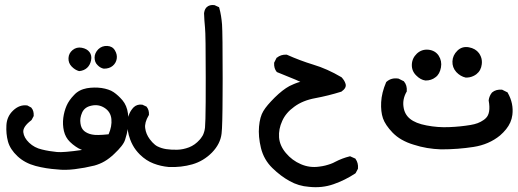

<svg xmlns="http://www.w3.org/2000/svg" viewBox="-20 -424 2092 776"><path d="M211.4 260.7Q166 257.8 123.5 246.6Q80.1 234.9 50.8 207.5Q21 179.7 12.2 147.9Q3.9 116.7 5.9 82Q7.8 46.4 33.2 22.5Q58.6 -1.5 88.4 2H89.8L90.8 2.4L105.5 10.3L106.4 10.7L106.9 11.7Q117.2 23.4 116.2 43.5V44.4L115.7 45.9L107.9 60.5L106.9 61.5L106 62.5Q71.8 88.4 74.2 110.4Q76.7 132.8 97.7 152.8Q119.1 173.3 149.4 180.2Q165 184.1 180.4 186.5Q195.8 189 210.4 190.4Q236.3 192.9 311.5 182.1Q304.2 178.7 296.9 175.3Q291 171.9 285.4 168Q279.8 164.1 273.9 159.4Q268.1 154.8 262.7 149.4Q244.6 131.8 238.3 105.5Q232.4 79.6 235.8 52.2Q239.3 25.9 249 3.4Q258.8 -19 279.3 -40Q284.7 -45.9 290.5 -50.3Q296.4 -54.7 303 -58.1Q309.6 -61.5 316.7 -63.7Q323.7 -65.9 331.1 -67.4Q360.4 -72.3 390.1 -68.4Q397.5 -67.4 404.3 -65.7Q411.1 -64 417.2 -62Q423.3 -60.1 429 -57.4Q434.6 -54.7 439.5 -51.3Q458 -38.6 475.1 -18.6Q492.7 2.4 497.1 34.2Q501 65.4 497.1 92.3Q493.2 118.7 485.8 140.1Q482.4 151.9 471.2 166.3Q460 180.7 440.9 198.7Q431.6 207.5 422.1 214.8Q412.6 222.2 402.6 228Q392.6 233.9 382.3 238Q372.1 242.2 361.8 245.1Q341.8 250 321.8 253.7Q301.8 257.3 281.7 259.8Q242.7 264.6 211.4 260.7ZM418.9 118.7Q433.1 86.4 430.2 57.1Q427.2 27.8 402.8 12.2Q378.9 -3.4 350.1 2.9Q335.4 5.9 326.2 12.9Q316.9 20 312 30.8Q301.8 53.7 305.2 74.7Q306.6 85.4 310.5 93Q314.5 100.6 320.3 105.5Q326.2 110.4 334 114Q341.8 117.7 351.6 119.6Q369.6 124 418.9 118.7ZM299.3 -136.7Q283.2 -141.1 269.5 -155.3Q255.9 -169.4 256.8 -189.2Q257.8 -209 273.4 -221.7Q289.6 -234.9 310.5 -231Q331.5 -227.1 341.8 -213.4Q352.1 -199.7 348.1 -180.2Q344.2 -161.1 332 -149.9Q326.2 -144.5 318.4 -141.1Q310.5 -137.7 301.3 -136.7H300.3ZM399.4 -146.5Q385.7 -148.9 374.5 -160.6Q368.2 -166.5 365.2 -174.3Q362.3 -182.1 362.3 -191.4Q362.3 -200.7 366.2 -209.2Q370.1 -217.8 377.4 -225.1Q392.1 -239.3 413.6 -238.3Q423.8 -237.8 431.9 -233.2Q439.9 -228.5 444.8 -219.7Q454.6 -203.1 451.7 -186Q448.7 -168.9 435.3 -157.7Q421.9 -146.5 400.4 -146.5H399.9Z M662.6 251Q629.4 248 600.6 236.8Q570.8 225.6 545.4 200.7Q536.6 191.9 529.3 182.4Q522 172.9 516.4 162.4Q510.7 151.9 506.3 140.1Q493.2 105.5 495.1 69.8Q497.1 33.7 520 9.8L520.5 9.3Q534.2 -3.4 554.2 -1H555.2L556.2 -0.5L570.8 6.3L572.3 6.8L572.8 7.8Q583 20.5 582 39.6V41L581.1 42Q563.5 71.8 566.9 94.2Q569.8 117.7 585.4 138.7Q590.3 145.5 595.7 151.1Q601.1 156.7 606.2 160.9Q611.3 165 616.2 167.5Q632.8 175.8 651.9 178.7Q671.4 181.6 695.8 181.2Q719.7 180.7 744.1 171.4Q768.1 162.1 787.1 140.6Q789.6 138.2 791.5 135.3Q793.5 132.3 795.4 129.6Q797.4 127 799.1 124Q800.8 121.1 802 117.9Q803.2 114.7 804.2 111.6Q805.2 108.4 806.2 105Q807.1 101.6 807.6 98.1Q808.1 94.7 808.6 91.3Q809.6 81.5 810.3 55.7Q811 29.8 811.3 -12.2Q811.5 -54.2 811.5 -111.3Q811.5 -196.8 810.8 -247.6Q810.1 -298.3 808.6 -312Q805.7 -340.3 804.7 -370.1V-370.6Q805.2 -373.5 805.7 -376Q806.2 -378.4 806.9 -380.9Q807.6 -383.3 808.8 -385.7Q810.1 -388.2 811.5 -390.4Q813 -392.6 814.9 -394.5L815.4 -395Q827.1 -405.8 846.2 -403.3H847.2L848.1 -402.8L862.8 -396L865.2 -395L866.2 -392.1Q870.6 -376.5 873.3 -359.6Q876 -342.8 877.4 -325.2Q879.9 -290 879.9 -106.9Q879.9 -70.3 879.6 -39.6Q879.4 -8.8 879.2 16.6Q878.9 42 878.4 61.3Q877.9 80.6 877.2 94.5Q876.5 108.4 875.5 116.2Q870.6 157.7 836.9 192.4Q802.7 227.1 757.3 240.2Q712.4 252.9 663.1 251Z M1229 331.1Q1186.5 328.1 1150.4 307.6Q1114.7 288.1 1081.1 255.4Q1046.4 221.7 1034.7 174.3Q1023.4 127.4 1026.9 87.9Q1030.3 47.9 1044.4 24.9Q1047.9 19 1052.5 12.7Q1057.1 6.3 1062.7 -0.2Q1068.4 -6.8 1075.2 -14.2Q1082 -21.5 1090.3 -29.8Q1122.6 -61.5 1149.9 -76.2Q1154.3 -78.1 1158.4 -80.1Q1162.6 -82 1167 -84Q1171.4 -85.9 1175.8 -87.6Q1180.2 -89.4 1184.8 -90.8Q1189.5 -92.3 1193.8 -93.3Q1183.6 -98.1 1173.8 -102.3Q1164.1 -106.4 1153.8 -110.4Q1126.5 -121.6 1100.1 -132.3L1099.1 -132.8L1098.1 -133.8Q1086.9 -147.5 1087.9 -169.4V-170.4L1088.4 -171.4L1097.2 -189L1097.7 -190.4L1099.1 -190.9Q1115.2 -204.1 1138.2 -203.1H1139.2L1140.1 -202.6Q1192.4 -179.2 1246.6 -162.6Q1302.2 -146 1359.4 -112.3L1360.4 -111.8L1360.8 -111.3Q1366.7 -105 1370.6 -98.6Q1374.5 -92.3 1376.5 -85.4Q1381.8 -68.8 1359.9 -53.7L1358.9 -53.2H1358.4Q1307.1 -37.1 1254.4 -27.3Q1203.6 -18.1 1169.4 7.3Q1152.3 19.5 1140.1 33.9Q1127.9 48.3 1120.6 64.9Q1105.5 97.7 1107.9 131.3Q1110.4 164.6 1135.3 194.3Q1160.6 224.6 1196.3 239.7Q1231.4 254.9 1269.5 249.5Q1276.4 248.5 1282.5 247.6Q1288.6 246.6 1294.4 245.1Q1300.3 243.7 1305.7 241.9Q1311 240.2 1316.2 238.5Q1321.3 236.8 1325.9 234.6Q1330.6 232.4 1335 230Q1363.3 215.3 1393.1 208L1395 207.5L1397 208.5L1414.6 216.3L1416 216.8L1417 218.3Q1428.7 234.9 1426.8 256.3V257.8L1426.3 258.8L1417.5 275.4L1416.5 276.4L1415.5 277.3Q1374.5 304.2 1328.6 320.3Q1281.7 336.9 1229 331.1Z M1762.7 179.7Q1733.9 178.7 1706.1 174.1Q1678.2 169.4 1651.4 160.6Q1638.2 156.7 1626.2 151.6Q1614.3 146.5 1603.5 140.4Q1592.8 134.3 1583.7 127.2Q1574.7 120.1 1566.9 112.3Q1537.1 81.1 1527.8 54.2Q1518.6 27.3 1520.5 -11Q1522.5 -49.3 1540.5 -91.3L1541 -92.3L1542 -93.3Q1561.5 -110.8 1589.8 -106.4H1590.8L1591.3 -106L1610.8 -96.2L1612.3 -95.7L1612.8 -94.7Q1626 -79.1 1624 -55.2V-53.7L1623 -52.7Q1606.4 -23.4 1610.8 7.3Q1614.7 38.1 1637.2 56.2Q1659.7 74.7 1704.1 83Q1749.5 91.8 1794.9 89.8Q1818.4 88.9 1839.8 86.7Q1861.3 84.5 1881.8 81.1Q1889.6 79.6 1897 77.9Q1904.3 76.2 1910.6 73.7Q1917 71.3 1922.9 68.1Q1928.7 64.9 1933.8 61.5Q1939 58.1 1943.4 53.7Q1964.4 34.2 1955.1 -17.6V-18.6V-19Q1957.5 -36.6 1968.3 -49.8L1968.8 -50.3Q1984.4 -63.5 2008.3 -61.5H2009.3L2010.3 -61L2029.8 -51.3L2031.7 -50.3L2032.2 -48.8Q2056.6 -5.9 2050.8 40.5Q2048.8 56.2 2042.5 70.6Q2036.1 85 2025.6 98.1Q2015.1 111.3 2001 123.5Q1979 141.6 1952.1 153.3Q1925.3 165 1893.6 169.9Q1830.6 179.7 1762.7 179.7ZM1699.7 -98.6Q1679.7 -101.1 1662.1 -119.1Q1643.6 -137.2 1644.5 -163.1Q1645.5 -189 1665 -207.5Q1684.6 -225.6 1711.4 -223.1Q1725.1 -221.7 1735.6 -215.6Q1746.1 -209.5 1752.9 -199.2Q1759.8 -188.5 1762.2 -176.5Q1764.6 -164.6 1762.2 -151.4Q1759.8 -138.2 1754.4 -128.2Q1749 -118.2 1740.2 -111.8Q1723.6 -98.6 1700.2 -98.6ZM1862.3 -110.4Q1851.6 -112.8 1842 -118.4Q1832.5 -124 1824.2 -132.8Q1807.6 -151.4 1808.6 -176Q1809.6 -200.7 1828.6 -219.2Q1847.7 -237.8 1875 -232.9Q1901.9 -228 1916 -209Q1920.4 -202.6 1923.3 -195.6Q1926.3 -188.5 1927.2 -180.7Q1928.2 -172.9 1927.2 -164.6Q1924.3 -138.7 1905.3 -124Q1899.4 -119.6 1892.6 -116.5Q1885.7 -113.3 1878.4 -111.8Q1871.1 -110.4 1863.3 -110.4H1862.8Z"/></svg>

Font: NaikaiFont
Style: SemiBold
Weight: 600
Version: Version 1.89